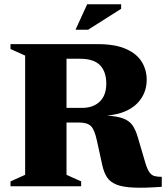

<svg xmlns="http://www.w3.org/2000/svg" viewBox="-20 -878 783 905"><path d="M29.5 -647V-670H440Q523 -670 574 -647.2Q625 -624.5 648.2 -586.5Q671.5 -548.5 671.5 -502Q671.5 -435 624.8 -388.8Q578 -342.5 484.5 -333Q535.5 -330 563.5 -318.5Q591.5 -307 605.5 -286Q619.5 -265 629 -233L664 -114Q673.5 -81.5 683.8 -66.8Q694 -52 708 -48.2Q722 -44.5 742.5 -44.5V2.5Q661.5 8.5 610 6.2Q558.5 4 528.8 -8Q499 -20 484.2 -42.8Q469.5 -65.5 462 -100L436.5 -216.5Q425.5 -267.5 408.2 -284Q391 -300.5 352 -300.5H293.5V-54L362.5 -23V0H29.5V-23L98.5 -54V-616ZM368 -369.5Q419 -369.5 450 -399Q481 -428.5 481 -484.5Q481 -539.5 451.8 -570.2Q422.5 -601 357 -601H293.5V-369.5ZM336 -738 391 -858H551V-836.5L395.5 -738Z"/></svg>

Font: Newsreader Text ExtraBold
Style: Regular
Weight: 800
Designer: Hugues Gentile
Foundry: Production Type
Version: Version 1.001